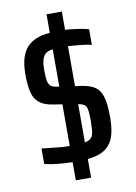

<svg xmlns="http://www.w3.org/2000/svg" viewBox="-97 -880 727 1025"><g transform="rotate(-10 266.0 -367.0)"><path d="M259 -15Q217 -15 182.5 -17.5Q148 -20 123 -23.5Q98 -27 78 -32V-116Q102 -113 124 -111Q146 -109 167 -106.5Q188 -104 208.5 -103.5Q229 -103 247 -103Q303 -103 327.5 -112Q352 -121 357.5 -146Q363 -171 363 -215Q363 -260 358.5 -280Q354 -300 341 -306.5Q328 -313 304 -317L178 -337Q132 -344 106 -365Q80 -386 71 -424.5Q62 -463 62 -519Q62 -579 76 -617.5Q90 -656 117.5 -678.5Q145 -701 185 -710Q225 -719 278 -719Q313 -719 341 -716Q369 -713 393 -709Q417 -705 439 -699V-614Q416 -620 388.5 -623Q361 -626 334.5 -628Q308 -630 283 -630Q247 -630 224 -626.5Q201 -623 188.5 -611.5Q176 -600 170.5 -579.5Q165 -559 165 -525Q165 -482 170 -462.5Q175 -443 188 -435.5Q201 -428 229 -425L339 -409Q388 -403 416.5 -385Q445 -367 456.5 -327.5Q468 -288 468 -217Q468 -140 447.5 -96.5Q427 -53 381.5 -34Q336 -15 259 -15ZM229 83V-817H312V83Z"/></g></svg>

Font: Farlight84_Sys_V01
Style: Regular
Weight: 400
Designer: Ryoko NISHIZUKA  (kana, bopomofo & ideographs); Paul D. Hunt (Latin, Greek & Cyrillic); Sandoll Communications , Soo-you
Foundry: Adobe
Version: Version 2.004;October 29, 2024;FontCreator 14.0.0.2814 64-bi